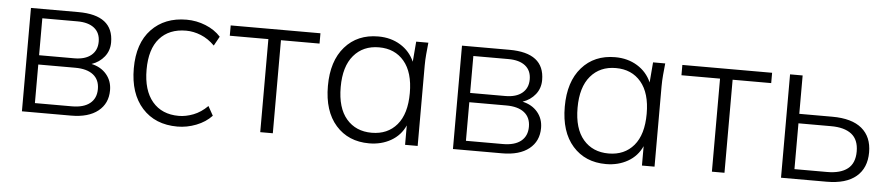

<svg xmlns="http://www.w3.org/2000/svg" viewBox="-36 -715 4293 927"><g transform="rotate(5 2110.5 -251.0)"><path d="M84 0V-501H314Q484 -501 484 -369Q484 -329 460.5 -299.5Q437 -270 399 -257Q445 -247 472 -215Q499 -183 499 -138Q499 -74 452.5 -37Q406 0 322 0ZM143 -277H313Q366 -277 395 -301Q424 -325 424 -367Q424 -410 395 -433Q366 -456 313 -456H143ZM143 -45H322Q379 -45 409.5 -69.5Q440 -94 440 -139Q440 -184 409.5 -208Q379 -232 322 -232H143Z M838 8Q730 8 667 -62Q604 -132 604 -254Q604 -376 668 -443Q732 -510 838 -510Q886 -510 930.5 -492Q975 -474 1004 -442L979 -397Q948 -428 912 -442.5Q876 -457 840 -457Q758 -457 712 -405Q666 -353 666 -253Q666 -153 712 -98.5Q758 -44 840 -44Q874 -44 910.5 -58Q947 -72 979 -104L1004 -59Q974 -27 929 -9.5Q884 8 838 8Z M1239 0V-451H1052V-501H1487V-451H1300V0Z M1767 8Q1666 8 1605.5 -60.5Q1545 -129 1545 -251Q1545 -372 1605.5 -441Q1666 -510 1767 -510Q1828 -510 1874.5 -481.5Q1921 -453 1943 -403L1951 -501H2010Q2007 -473 2004.5 -444.5Q2002 -416 2002 -389V0H1941V-94Q1919 -45 1872.5 -18.5Q1826 8 1767 8ZM1775 -44Q1852 -44 1897 -97Q1942 -150 1942 -251Q1942 -351 1897 -404.5Q1852 -458 1775 -458Q1698 -458 1652.5 -404.5Q1607 -351 1607 -251Q1607 -150 1652.5 -97Q1698 -44 1775 -44Z M2173 0V-501H2403Q2573 -501 2573 -369Q2573 -329 2549.5 -299.5Q2526 -270 2488 -257Q2534 -247 2561 -215Q2588 -183 2588 -138Q2588 -74 2541.5 -37Q2495 0 2411 0ZM2232 -277H2402Q2455 -277 2484 -301Q2513 -325 2513 -367Q2513 -410 2484 -433Q2455 -456 2402 -456H2232ZM2232 -45H2411Q2468 -45 2498.5 -69.5Q2529 -94 2529 -139Q2529 -184 2498.5 -208Q2468 -232 2411 -232H2232Z M2915 8Q2814 8 2753.5 -60.5Q2693 -129 2693 -251Q2693 -372 2753.5 -441Q2814 -510 2915 -510Q2976 -510 3022.5 -481.5Q3069 -453 3091 -403L3099 -501H3158Q3155 -473 3152.5 -444.5Q3150 -416 3150 -389V0H3089V-94Q3067 -45 3020.5 -18.5Q2974 8 2915 8ZM2923 -44Q3000 -44 3045 -97Q3090 -150 3090 -251Q3090 -351 3045 -404.5Q3000 -458 2923 -458Q2846 -458 2800.5 -404.5Q2755 -351 2755 -251Q2755 -150 2800.5 -97Q2846 -44 2923 -44Z M3428 0V-451H3241V-501H3676V-451H3489V0Z M3763 0V-501H3824V-315H3984Q4079 -315 4127.5 -274.5Q4176 -234 4176 -159Q4176 -83 4127 -41.5Q4078 0 3984 0ZM3824 -47H3982Q4047 -47 4081.5 -74Q4116 -101 4116 -158Q4116 -215 4081.5 -242Q4047 -269 3982 -269H3824Z"/></g></svg>

Font: Mulish Light
Style: Regular
Weight: 300
Designer: Vernon Adams
Foundry: Vernon Adams
Version: Version 3.603; ttfautohint (v1.8.3)